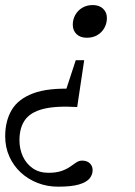

<svg xmlns="http://www.w3.org/2000/svg" viewBox="-36 -482 522 740"><path d="M298.5 -336.5Q273.5 -336.5 259 -350.5Q244.5 -364.5 244.5 -386.5Q244.5 -407 254 -424.2Q263.5 -441.5 281 -452Q298.5 -462.5 321.5 -462.5Q346.5 -462.5 361.2 -448.5Q376 -434.5 376 -412.5Q376 -392 366.5 -374.8Q357 -357.5 339.8 -347Q322.5 -336.5 298.5 -336.5ZM188 237.5Q146 237.5 109.2 223.2Q72.5 209 44.2 183Q16 157 0 121.2Q-16 85.5 -16 43.5Q-16 -15.5 9 -58Q34 -100.5 91.8 -122.2Q149.5 -144 248.5 -139.5L202.5 -87L256 -250H288.5L261.5 -69.5Q179 -74.5 130.2 -62Q81.5 -49.5 60.2 -19.5Q39 10.5 39 58.5Q39 92.5 52.2 121Q65.5 149.5 90.5 166.8Q115.5 184 150.5 184Q180.5 184 200.8 177Q221 170 234.2 160.5Q247.5 151 258.2 144Q269 137 280.5 137Q299 137 310 147.2Q321 157.5 321 174Q321 191.5 309 206Q297 220.5 268.2 229Q239.5 237.5 188 237.5Z"/></svg>

Font: Newsreader
Style: Italic
Weight: 400
Italic angle: -17°
Designer: Hugues Gentile
Foundry: Production Type
Version: Version 1.003